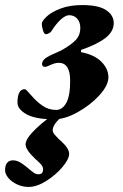

<svg xmlns="http://www.w3.org/2000/svg" viewBox="-100 -457 487 758"><path d="M-31 -52Q-31 -105 -2 -105Q1 -105 7.5 -98Q14 -91 22 -82Q44 -56 68 -39.5Q92 -23 122 -23Q146 -23 161.5 -50.5Q177 -78 177 -138Q177 -209 132 -209Q118 -209 100.5 -201Q83 -193 79 -193Q66 -193 66 -204Q66 -223 98 -238L142 -258Q181 -280 199 -299Q217 -318 217 -347Q217 -370 204.5 -383.5Q192 -397 173 -397Q159 -397 140.5 -380.5Q122 -364 103 -334Q100 -329 93 -325.5Q86 -322 81 -322Q74 -322 69.5 -337.5Q65 -353 65 -363Q65 -373 83.5 -391Q102 -409 138.5 -423Q175 -437 225 -437Q289 -437 319 -417Q349 -397 349 -366Q349 -332 315.5 -306.5Q282 -281 220 -260V-251Q273 -241 300.5 -213Q328 -185 328 -152Q328 -120 292.5 -81Q257 -42 206.5 -14Q156 14 114 14Q40 14 4.5 -6Q-31 -26 -31 -52ZM-80 215Q-80 196 -72 186Q-64 176 -49 176Q-35 176 -22.5 183Q-10 190 6 203Q12 208 21.5 216Q31 224 37.5 227.5Q44 231 52 231Q61 231 65.5 226Q70 221 70 212Q70 203 65 196Q60 189 51.5 181.5Q43 174 38 169Q1 134 1 113Q1 90 42.5 50.5Q84 11 131 -17H172Q136 8 122 25.5Q108 43 108 57Q108 65 115 73.5Q122 82 130 90Q138 98 141 100Q173 129 173 150Q173 171 146.5 202.5Q120 234 82.5 257.5Q45 281 13 281Q-11 281 -32.5 271Q-54 261 -67 245.5Q-80 230 -80 215Z"/></svg>

Font: EB Garamond ExtraBold
Style: Italic
Weight: 800
Italic angle: -17.2°
Designer: Georg Duffner and Octavio Pardo
Foundry: Georg Duffner
Version: Version 1.000